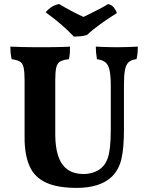

<svg xmlns="http://www.w3.org/2000/svg" viewBox="-20 -906 726 935"><path d="M583.6 -273.2Q583.6 -187.2 571.8 -134Q560 -80.9 525 -45.9Q495.4 -17.9 452.6 -4.5Q409.8 9 355.2 9Q258.5 9 202.7 -17.5Q146.8 -43.9 123.3 -98.4Q99.7 -153 99.7 -235.2V-516.1Q99.7 -557.8 94.7 -578.2Q89.7 -598.6 76.4 -606.4Q63.1 -614.2 37.1 -617.7Q33.6 -631.3 32 -647Q30.5 -662.7 30.5 -679Q50.5 -678 85.9 -677Q121.3 -676 157 -676Q174.6 -676 197.9 -676Q221.2 -676 245.1 -676.5Q268.9 -677 289.2 -677.5Q309.5 -678 321 -679Q321 -661.7 320 -646.8Q319 -631.9 315.5 -617.7Q287.5 -614.7 273.3 -606.6Q259.1 -598.5 254.1 -578.2Q249.1 -557.8 249.1 -516.1V-250.7Q249.1 -191.6 262.8 -148.2Q276.5 -104.8 307.2 -81.7Q337.9 -58.6 388.8 -58.6Q412.8 -58.6 439.4 -67.9Q466 -77.2 484.4 -99.2Q496.7 -113.7 504.1 -134.4Q511.6 -155.1 515.5 -188.9Q519.5 -222.6 519.5 -274.6V-487.1Q519.5 -536.1 513.7 -563.1Q508 -590.2 493.7 -602.2Q479.5 -614.2 452.1 -617.7Q449.1 -635.3 447.8 -650.1Q446.6 -664.8 446.6 -679Q459.6 -678 478 -677.5Q496.3 -677 515.9 -676.5Q535.5 -676 550 -676Q576.1 -676 604.2 -677Q632.2 -678 651.2 -679Q651.2 -664.2 650 -649.4Q648.7 -634.7 644.7 -617.7Q620.1 -615.2 606.8 -603.4Q593.6 -591.7 588.6 -565.4Q583.6 -539.2 583.6 -491.8ZM339.6 -727.9Q313.5 -755.9 279 -785.8Q244.4 -815.7 202.3 -846.1Q213.6 -860.4 229.1 -870.8Q244.6 -881.3 267.6 -886.4Q293.5 -870.9 325.5 -853.8Q357.5 -836.6 386.5 -823.6Q402.1 -831.1 424.4 -842Q446.8 -852.9 469.1 -864.8Q491.4 -876.7 506.4 -886.2Q523.8 -882.7 534.7 -868.9Q545.5 -855 549.1 -842.3Q512.5 -819.8 472.9 -791.6Q433.3 -763.4 403.3 -735.5Q388.5 -730.9 372.3 -729.4Q356 -727.9 339.6 -727.9Z"/></svg>

Font: Vollkorn
Style: Regular
Weight: 400
Designer: Friedrich Althausen
Foundry: Friedrich Althausen
Version: Version 5.001